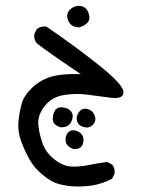

<svg xmlns="http://www.w3.org/2000/svg" viewBox="-20 -325 540 670"><path d="M221.7 324.2Q197.3 321.3 176.8 314.5Q156.2 307.6 127.9 284.2Q99.6 260.7 83.5 232.4Q67.4 204.1 54.2 168.9Q41 133.8 44.4 99.1Q47.9 64.5 55.7 36.6Q63.5 8.8 91.3 -18.1Q119.1 -44.9 156.2 -56.6Q193.4 -68.4 261.7 -66.4Q148.4 -142.6 108.4 -173.8Q97.7 -186.5 99.6 -206.1L108.4 -223.6Q122.1 -234.4 141.6 -232.4Q243.2 -163.1 325.7 -97.2Q408.2 -31.2 410.6 -5.4Q413.1 20.5 370.1 16.6Q319.3 9.8 281.7 4.9Q244.1 0 202.1 6.8Q160.2 13.7 135.3 45.9Q110.4 78.1 113.8 111.3Q117.2 144.5 128.9 176.3Q140.6 208 169.4 231Q198.2 253.9 226.6 255.9Q254.9 257.8 286.1 251.5Q317.4 245.1 353.5 240.2L371.1 249Q381.8 260.7 379.9 281.2L371.1 298.8Q337.9 316.4 300.8 322.3Q263.7 328.1 221.7 324.2ZM236.3 195.3Q210.9 185.5 209 166.5Q207 147.5 218.3 136.7Q229.5 126 246.1 131.3Q262.7 136.7 268.6 149.9Q274.4 163.1 268.1 179.7Q261.7 196.3 236.3 195.3ZM191.4 119.1Q162.1 110.4 164.1 86.9Q166 63.5 177.2 54.7Q188.5 45.9 207.5 51.3Q226.6 56.6 231.9 70.3Q237.3 84 227.5 102.1Q217.8 120.1 191.4 119.1ZM274.4 119.1Q253.9 114.3 249 98.1Q244.1 82 255.4 66.4Q266.6 50.8 284.7 55.2Q302.7 59.6 310.1 77.6Q317.4 95.7 305.2 109.4Q293 123 274.4 119.1ZM256.8 -229.5Q227.5 -229.5 217.8 -253.9Q208 -278.3 226.6 -293.5Q245.1 -308.6 265.6 -303.2Q286.1 -297.9 291.5 -270Q296.9 -242.2 256.8 -229.5Z"/></svg>

Font: NaikaiFont
Style: Regular
Weight: 400
Version: Version 1.67